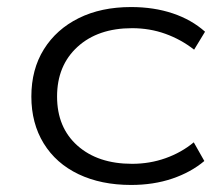

<svg xmlns="http://www.w3.org/2000/svg" viewBox="-20 -517 629 545"><path d="M352 8Q267 8 203 -22.5Q139 -53 104 -110Q69 -167 69 -243Q69 -320 104.5 -377Q140 -434 203.5 -465.5Q267 -497 352 -497Q417 -497 470.5 -479Q524 -461 562 -427L531 -376Q494 -405 449.5 -421Q405 -437 355 -437Q258 -437 200 -384Q142 -331 142 -243Q142 -155 200 -103.5Q258 -52 355 -52Q405 -52 450 -68Q495 -84 530 -113L560 -60Q522 -28 469 -10Q416 8 352 8Z"/></svg>

Font: Nunito Sans 10pt Expanded Light
Style: Regular
Weight: 300
Width: 7
Designer: Vernon Adams
Foundry: Vernon Adams
Version: Version 3.101;gftools[0.9.27]